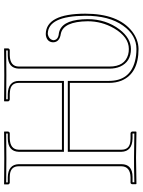

<svg xmlns="http://www.w3.org/2000/svg" viewBox="101 -787 698 940"><g transform="rotate(-90 450.0 -317.0)"><path d="M514.2 -132.8V-324.2H187V-71.8Q187 -31.7 228 -27.8Q234.9 -27.3 242.2 -26.9H268.1Q274.9 -24.9 275.9 -19V0L273.9 2Q272.9 2 147.9 0L20 2L18.1 0V-19Q19.5 -25.9 24.9 -26.9H51.8Q105 -28.3 106 -71.8V-574.2Q106 -613.8 64 -617.7Q57.6 -618.2 51.8 -618.2H24.9Q18.1 -620.1 17.1 -626V-645L19 -646Q20 -646 145 -645L273.9 -646L275.9 -645V-626Q273.9 -619.1 268.1 -618.2H242.2Q188 -616.7 187 -574.2V-362.8H514.2V-574.2Q514.2 -613.3 473.1 -617.2Q466.3 -617.7 459 -618.2H433.1Q425.3 -619.6 423.8 -626V-645L425.8 -646Q426.8 -646 551.8 -645L681.2 -646L683.1 -645V-626Q681.2 -619.1 674.8 -618.2H648.9Q594.7 -616.7 594.2 -574.2V-129.9Q594.2 -55.2 652.8 -38.6Q666 -35.2 680.2 -35.2Q738.8 -35.2 781.2 -107.4Q815.9 -167.5 815.9 -236.8Q814.5 -356 754.9 -368.2Q714.4 -374 712.9 -404.8Q712.9 -430.7 738.3 -439.5Q746.1 -441.9 753.9 -441.9Q852.5 -439.9 853 -249Q853 -87.9 766.6 -19.5Q726.1 11.7 680.2 12.2Q560.5 12.2 525.4 -70.8Q514.2 -98.6 514.2 -132.8ZM523.9 -132.8Q523.9 -30.8 619.6 -5.4Q647.5 2 680.2 2Q748 2 794.4 -63.5Q843.3 -131.8 842.8 -249Q841.8 -431.2 753.9 -432.1Q727.1 -427.2 723.1 -404.8Q724.1 -380.9 755.9 -377.9H756.8Q818.4 -367.2 825.2 -262.7Q826.2 -250 826.2 -236.8Q826.2 -147 775.4 -80.1Q732.9 -25.4 680.2 -24.9Q617.7 -24.9 593.8 -78.1Q584 -101.1 584 -129.9V-574.2Q585.9 -627.4 648.9 -627.9H672.9V-635.7Q584 -634.8 551.8 -634.8Q516.6 -634.8 434.1 -635.7V-627.9H459Q522.9 -626.5 523.9 -574.2V-353H176.8V-574.2Q178.7 -627.4 242.2 -627.9H266.1V-635.7Q177.7 -634.8 145 -634.8Q109.9 -634.8 26.9 -635.7V-627.9H51.8Q114.7 -626.5 116.2 -574.2V-71.8Q116.2 -17.6 54.2 -17.1Q52.7 -17.1 51.8 -17.1H27.8V-8.3Q116.2 -10.3 147.9 -9.8Q184.1 -9.8 266.1 -8.3V-17.1H242.2Q178.2 -18.6 176.8 -71.8V-334H523.9Z"/></g></svg>

Font: Linux Biolinum Outline O
Style: Bold
Weight: 700
Designer: Philipp H. Poll
Foundry: Philipp H. Poll
Version: Version 0.9.2